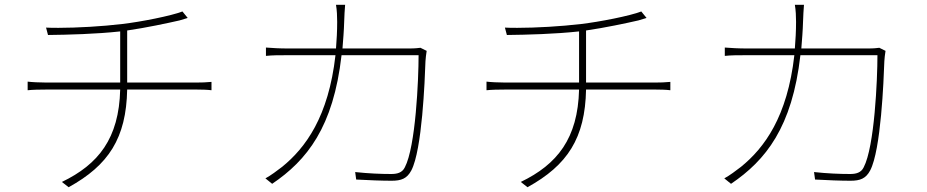

<svg xmlns="http://www.w3.org/2000/svg" viewBox="-20 -757 3864 800"><path d="M176.1 -383.9H480.8C475.9 -180 389.9 -72.1 237.9 1.1L266 23.1C432.9 -68.9 506 -181.8 509.9 -383.9H796.9C817.8 -383.9 845.2 -383.2 861.2 -381V-415.8C842 -413.7 817.1 -413 796.2 -413H509.9V-630C587 -641 680 -660.9 728 -671.9C741.1 -675.8 752.1 -679.3 762.1 -682.2L740.1 -709.2C693.9 -691.1 566.1 -665.8 489 -657C407 -647 300.1 -641 224.1 -641C204.2 -641 186.8 -641 171.9 -642L180 -611.2C264.2 -612.2 380 -615.1 480.8 -626.1V-413H174C146 -413 111.2 -414.8 95.2 -416.9V-381C116.1 -383.2 144.2 -383.9 176.1 -383.9Z M1085.9 -13.8 1114 8.9C1258.9 -89.1 1369 -226.9 1403.1 -527H1724.1C1724.1 -425.1 1712 -146 1666.9 -60C1655.9 -36.9 1634.2 -32 1610.1 -32C1567.1 -32 1514.9 -34.1 1459.9 -40.1L1464.1 -8.9C1516 -6 1571 -3.9 1611.9 -3.9C1652 -3.9 1675.8 -12.8 1693.9 -46.9C1739 -132.8 1750 -422.2 1752.8 -502.1C1753.9 -516 1755 -528.1 1757.8 -545.1L1731.9 -557.9C1723 -556.8 1709.9 -555 1683.9 -555H1407C1409.8 -590.9 1413 -627.8 1414.1 -666.9C1415.1 -690 1415.8 -715.9 1418 -736.9H1380C1383.9 -714.8 1384.9 -687.9 1384.9 -665.8C1384.9 -626.8 1382.8 -590.2 1380 -555H1181.8C1143.8 -555 1115.1 -556.8 1088.1 -558.9V-524.1C1116.1 -527 1139.9 -527 1182.9 -527H1377.8C1348.7 -269.9 1252.8 -141 1155.9 -62.1C1136.7 -47.2 1106.9 -24.9 1085.9 -13.8Z M2088.1 -383.9H2392.8C2387.8 -180 2301.8 -72.1 2149.9 1.1L2177.9 23.1C2344.8 -68.9 2418 -181.8 2421.9 -383.9H2708.8C2729.8 -383.9 2757.1 -383.2 2773.1 -381V-415.8C2753.9 -413.7 2729 -413 2708.1 -413H2421.9V-630C2498.9 -641 2592 -660.9 2639.9 -671.9C2653.1 -675.8 2664.1 -679.3 2674 -682.2L2652 -709.2C2605.8 -691.1 2478 -665.8 2400.9 -657C2318.9 -647 2212 -641 2136 -641C2116.1 -641 2098.7 -641 2083.8 -642L2092 -611.2C2176.1 -612.2 2291.9 -615.1 2392.8 -626.1V-413H2085.9C2057.9 -413 2023.1 -414.8 2007.1 -416.9V-381C2028.1 -383.2 2056.1 -383.9 2088.1 -383.9Z M2997.9 -13.8 3025.9 8.9C3170.8 -89.1 3280.9 -226.9 3315 -527H3636C3636 -425.1 3623.9 -146 3578.8 -60C3567.8 -36.9 3546.2 -32 3522 -32C3479 -32 3426.8 -34.1 3371.8 -40.1L3376.1 -8.9C3427.9 -6 3483 -3.9 3523.8 -3.9C3563.9 -3.9 3587.7 -12.8 3605.8 -46.9C3650.9 -132.8 3661.9 -422.2 3664.8 -502.1C3665.8 -516 3666.9 -528.1 3669.7 -545.1L3643.8 -557.9C3634.9 -556.8 3621.8 -555 3595.9 -555H3318.9C3321.7 -590.9 3324.9 -627.8 3326 -666.9C3327.1 -690 3327.8 -715.9 3329.9 -736.9H3291.9C3295.8 -714.8 3296.9 -687.9 3296.9 -665.8C3296.9 -626.8 3294.7 -590.2 3291.9 -555H3093.7C3055.8 -555 3027 -556.8 3000 -558.9V-524.1C3028.1 -527 3051.8 -527 3094.8 -527H3289.8C3260.7 -269.9 3164.8 -141 3067.8 -62.1C3048.7 -47.2 3018.8 -24.9 2997.9 -13.8Z"/></svg>

Font: Karasuma Gothic
Style: Thin
Weight: 200
Designer: Rasmus Andersson / Ryoko Ishizuka
Foundry: rsms
Version: Version 1.00